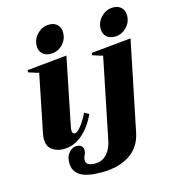

<svg xmlns="http://www.w3.org/2000/svg" viewBox="-129 -806 977 1105"><g transform="rotate(-15 360.0 -254.0)"><path d="M166 -603Q166 -644 196 -674Q226 -704 267 -704Q298 -704 315.5 -686Q333 -668 333 -640Q333 -598 304 -568.5Q275 -539 233 -539Q202 -539 184 -556.5Q166 -574 166 -603ZM547 -603Q547 -644 577 -674Q607 -704 648 -704Q678 -704 696 -686.5Q714 -669 714 -640Q714 -598 684.5 -568.5Q655 -539 614 -539Q583 -539 565 -556.5Q547 -574 547 -603ZM67 -75Q67 -88 70 -104L140 -451Q126 -454 78 -470L81 -483L317 -506L237 -111Q233 -91 233 -82Q233 -61 248 -61Q264 -61 287.5 -91.5Q311 -122 330 -162L357 -147Q327 -79 276.5 -34.5Q226 10 163 10Q124 10 95.5 -10.5Q67 -31 67 -75ZM173 97Q173 83 176 66Q181 46 198.5 29Q216 12 237 12Q258 12 267.5 22Q277 32 277 47Q277 54 276 57Q275 64 268.5 78Q262 92 262 103Q262 137 317 137Q360 137 387.5 106Q415 75 424 25L521 -451Q507 -454 487.5 -460.5Q468 -467 460 -470L462 -483L699 -506L590 25Q573 110 507 153Q441 196 340 196Q252 196 212.5 170.5Q173 145 173 97Z"/></g></svg>

Font: Trirong ExtraBold
Style: Italic
Weight: 800
Italic angle: -12°
Designer: Katatrad Team
Foundry: CadsonDemak
Version: Version 1.001